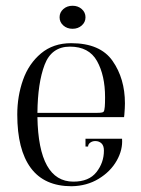

<svg xmlns="http://www.w3.org/2000/svg" viewBox="-20 -637 489 667"><path d="M40 -239Q40 -303 60 -359.5Q80 -416 122.5 -451.5Q165 -487 227 -487Q328 -487 371 -425.5Q414 -364 414 -278Q414 -263 412 -239L411 -230H110Q114 -6 235 -6Q289 -6 315 -39Q341 -72 341 -114Q341 -131 332.5 -139Q324 -147 311 -147Q301 -147 293.5 -141.5Q286 -136 286 -128H277V-155H404Q407 -117 385.5 -79Q364 -41 323 -16Q282 9 229 10Q134 10 87 -53.5Q40 -117 40 -239ZM344 -266Q345 -277 345 -299Q345 -375 317 -425Q289 -475 223 -475Q159 -475 135 -412Q111 -349 110 -245H318Q336 -245 339.5 -248.5Q343 -252 344 -266ZM187 -577Q187 -594 200 -605.5Q213 -617 232 -617Q251 -617 264 -605.5Q277 -594 277 -577Q277 -560 264 -548.5Q251 -537 232 -537Q213 -537 200 -548.5Q187 -560 187 -577Z"/></svg>

Font: Viaoda Libre
Style: Regular
Weight: 400
Designer: Gydient
Version: Version 2.000